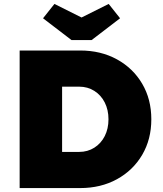

<svg xmlns="http://www.w3.org/2000/svg" viewBox="-20 -957 830 977"><path d="M80 0V-700H388Q493 -700 575 -655Q657 -610 703.5 -531Q750 -452 750 -350Q750 -248 703.5 -169Q657 -90 575 -45Q493 0 388 0ZM383 -516H296V-184H383Q426 -184 460 -205.5Q494 -227 513 -264.5Q532 -302 532 -350Q532 -398 513 -435.5Q494 -473 460 -494.5Q426 -516 383 -516ZM344 -753 199 -864 257 -937 395 -868 533 -937 591 -864 446 -753Z"/></svg>

Font: Lexend Black
Style: Regular
Weight: 900
Designer: Bonnie Shaver-Troup, Thomas Jockin
Foundry: Lexend
Version: Version 1.007; ttfautohint (v1.8.3)